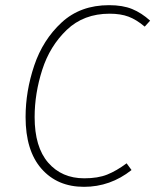

<svg xmlns="http://www.w3.org/2000/svg" viewBox="-20 -713 601 743"><path d="M561 -633 540 -610Q508 -637 477.5 -648.5Q447 -660 404 -660Q304 -660 238.5 -597.5Q173 -535 143.5 -443Q114 -351 114 -260Q114 -144 166.5 -83.5Q219 -23 306 -23Q359 -23 395 -37.5Q431 -52 470 -81L489 -55Q407 10 305 10Q202 10 140.5 -60Q79 -130 79 -260Q79 -360 112.5 -459.5Q146 -559 218.5 -626Q291 -693 402 -693Q455 -693 491.5 -678Q528 -663 561 -633Z"/></svg>

Font: FiraGO UltraLight
Style: Italic
Weight: 200
Italic angle: -8°
Designer: bBox Type GmbH
Foundry: bBox Type GmbH
Version: Version 1.001